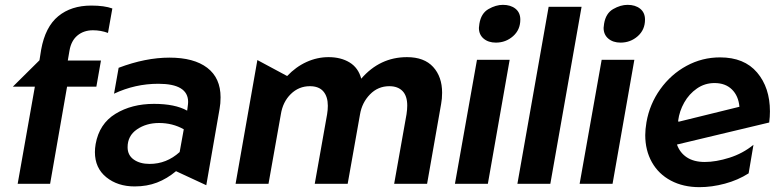

<svg xmlns="http://www.w3.org/2000/svg" viewBox="-20 -759 3231 793"><path d="M357 -736Q274 -736 220.5 -692Q167 -648 150 -554L143 -510L33 -401H124L53 0H187L257 -401H378L397 -509H260L267 -550Q274 -591 300 -612.5Q326 -634 364 -634Q396 -634 426 -623L444 -724Q411 -736 357 -736Z M598 -82Q558 -82 532.5 -100Q507 -118 507 -151Q507 -198 545.5 -224.5Q584 -251 637 -251Q693 -251 739 -225L722 -131Q668 -82 598 -82ZM891 -357Q891 -437 836 -479Q781 -521 680 -521Q581 -521 470 -479L451 -372Q538 -413 634 -413Q757 -413 757 -338Q757 -331 755 -317L753 -302Q703 -330 616 -330Q524 -330 457 -289Q390 -248 375 -164Q372 -146 372 -131Q372 -65 419 -27Q466 11 536 11Q587 11 628.5 -5Q670 -21 707 -52L832 6L887 -310Q891 -331 891 -357Z M1744 0 1802 -330Q1806 -351 1806 -376Q1806 -442 1769 -482.5Q1732 -523 1661 -523Q1549 -523 1472 -434Q1460 -479 1424 -501Q1388 -523 1337 -523Q1290 -523 1246 -503Q1202 -483 1166 -445L1043 -511L953 0H1089L1140 -287Q1148 -338 1181 -370.5Q1214 -403 1260 -403Q1297 -403 1315.5 -381.5Q1334 -360 1334 -322Q1334 -305 1331 -287L1280 0H1416L1467 -287Q1475 -335 1508 -369Q1541 -403 1588 -403Q1623 -403 1642.5 -383Q1662 -363 1662 -323Q1662 -307 1659 -287L1608 0Z M2085 -512H1950L1859 0H1995ZM1960 -661Q1958 -649 1958 -644Q1958 -616 1977.5 -599.5Q1997 -583 2028 -583Q2069 -583 2099 -609.5Q2129 -636 2129 -678Q2129 -707 2109 -723Q2089 -739 2057 -739Q2028 -739 1997.5 -721.5Q1967 -704 1960 -661Z M2382 -731H2246L2117 0H2253Z M2600 -512H2465L2374 0H2510ZM2475 -661Q2473 -649 2473 -644Q2473 -616 2492.5 -599.5Q2512 -583 2543 -583Q2584 -583 2614 -609.5Q2644 -636 2644 -678Q2644 -707 2624 -723Q2604 -739 2572 -739Q2543 -739 2512.5 -721.5Q2482 -704 2475 -661Z M2891 -90Q2846 -90 2817 -109Q2788 -128 2776 -162L3157 -253Q3160 -277 3160 -299Q3160 -397 3107 -459.5Q3054 -522 2954 -522Q2880 -522 2815.5 -487Q2751 -452 2707 -390.5Q2663 -329 2650 -254Q2645 -224 2645 -201Q2645 -138 2672.5 -89Q2700 -40 2751 -13Q2802 14 2869 14Q2920 14 2974 -0.5Q3028 -15 3072 -43L3092 -161Q3048 -125 2992.5 -107.5Q2937 -90 2891 -90ZM2931 -416Q2976 -416 3003 -389.5Q3030 -363 3034 -318L2782 -256L2781 -261Q2786 -300 2806 -335.5Q2826 -371 2858.5 -393.5Q2891 -416 2931 -416Z"/></svg>

Font: Geom SemiBold
Style: Bold Italic
Weight: 600
Italic angle: -10°
Version: Version 1.102